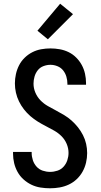

<svg xmlns="http://www.w3.org/2000/svg" viewBox="-20 -1003 540 1031"><path d="M249 8Q223 8 197.5 4Q172 0 149 -11Q126 -22 106.5 -39.5Q87 -57 74.5 -79.5Q62 -102 56 -127Q50 -152 50 -178V-187H150V-182Q150 -162 156.5 -142.5Q163 -123 176.5 -108Q190 -93 209.5 -86.5Q229 -80 249 -80Q269 -80 288.5 -86.5Q308 -93 321.5 -108Q335 -123 341.5 -142.5Q348 -162 348 -182Q348 -207 338 -230.5Q328 -254 310.5 -271.5Q293 -289 271 -301.5Q249 -314 226.5 -325.5Q204 -337 183 -350Q162 -363 143 -379.5Q124 -396 108.5 -416Q93 -436 82 -458.5Q71 -481 65.5 -505.5Q60 -530 60 -555Q60 -580 65.5 -605Q71 -630 82.5 -652.5Q94 -675 112.5 -693Q131 -711 153.5 -722.5Q176 -734 201 -738.5Q226 -743 251 -743Q276 -743 301 -738.5Q326 -734 348.5 -723Q371 -712 389 -694Q407 -676 419 -654Q431 -632 436.5 -607Q442 -582 442 -557V-548H342V-553Q342 -572 336.5 -591Q331 -610 319 -625Q307 -640 288.5 -647.5Q270 -655 251 -655Q232 -655 213.5 -648Q195 -641 183 -626Q171 -611 165.5 -592Q160 -573 160 -554Q160 -529 170 -505.5Q180 -482 197.5 -464Q215 -446 237 -433.5Q259 -421 281 -409.5Q303 -398 324.5 -385Q346 -372 364.5 -355.5Q383 -339 398.5 -319.5Q414 -300 425.5 -277.5Q437 -255 442.5 -230.5Q448 -206 448 -181Q448 -155 442 -129.5Q436 -104 423.5 -81.5Q411 -59 392 -41Q373 -23 349.5 -12Q326 -1 300.5 3.5Q275 8 249 8ZM237 -792 181 -838 303 -983 372 -927Z"/></svg>

Font: Iosevka Term Curly Semibold
Style: Regular
Weight: 600
Designer: Belleve Invis
Foundry: Belleve Invis
Version: Version 32.3.0